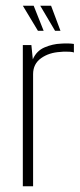

<svg xmlns="http://www.w3.org/2000/svg" viewBox="-20 -653 279 673"><path d="M60 0V-495H90L95 -445Q108 -475 136.5 -487Q165 -499 193 -500Q219 -502 239 -499V-469Q234 -471 226 -471.5Q218 -472 209 -472Q200 -472 192 -471Q152 -469 124 -449Q96 -429 96 -393V0ZM192 -545H173L121 -633H159ZM133 -545H113L60 -633H98Z"/></svg>

Font: Alumni Sans Thin ExtraLight
Style: Regular
Weight: 250
Version: Version 1.018